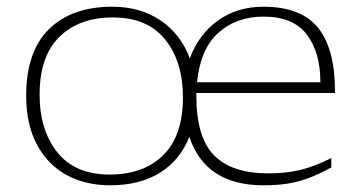

<svg xmlns="http://www.w3.org/2000/svg" viewBox="-20 -542 1074 572"><path d="M967 -43Q928 -22 896.5 -10.5Q865 1 834 5.5Q803 10 764.5 10Q592 10 544 -134.5Q516.5 -64.5 456.2 -27.2Q396 10 308.5 10Q233.5 10 177.2 -21.2Q121 -52.5 89.5 -112.2Q58 -172 58 -257Q58 -388.5 126 -455.2Q194 -522 314.5 -522Q398 -522 458.2 -481.2Q518.5 -440.5 545.5 -368Q572 -440 629.5 -481Q687 -522 764.5 -522Q878 -522 928.5 -458Q979 -394 978 -265H565Q565 -260.5 565 -255.5Q565 -133 617.8 -79.2Q670.5 -25.5 779.5 -25.5Q831.5 -25.5 873.8 -35.5Q916 -45.5 967 -71ZM765.5 -492.5Q684.5 -492.5 630.8 -444.5Q577 -396.5 567 -297H934.5Q934.5 -386 894 -439.2Q853.5 -492.5 765.5 -492.5ZM306.5 -22Q408 -22 466.5 -80Q525 -138 525 -252Q525 -358 472.2 -424Q419.5 -490 316.5 -490Q215.5 -490 156.8 -432Q98 -374 98 -260Q98 -154.5 150.8 -88.2Q203.5 -22 306.5 -22Z"/></svg>

Font: Newsreader 6pt ExtraLight
Style: Regular
Weight: 275
Designer: Hugues Gentile
Foundry: Production Type
Version: Version 1.003; ttfautohint (v1.8.3)